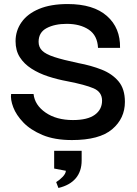

<svg xmlns="http://www.w3.org/2000/svg" viewBox="-20 -680 678 950"><path d="M35 -215H146Q152 -160 205.5 -123Q259 -86 341 -86Q413 -86 449 -112Q485 -138 485 -182Q485 -225 443 -243Q401 -261 313 -278Q264 -287 218 -302Q172 -317 135.5 -340.5Q99 -364 78 -397Q57 -430 57 -476Q57 -528 86.5 -570Q116 -612 173.5 -636Q231 -660 315 -660Q442 -660 509 -601Q576 -542 574 -443H465Q462 -505 419 -533.5Q376 -562 310 -562Q251 -562 211 -541Q171 -520 171 -473Q171 -447 188.5 -429.5Q206 -412 248.5 -398Q291 -384 367 -368Q431 -356 483 -335.5Q535 -315 566.5 -277.5Q598 -240 598 -176Q598 -94 535 -40.5Q472 13 336 13Q250 13 190.5 -12Q131 -37 95.5 -74Q60 -111 45.5 -149.5Q31 -188 35 -215ZM384 114Q384 168 354.5 202.5Q325 237 269 250L258 221Q277 209 291 194Q305 179 306 165L248 154V66H384Z"/></svg>

Font: Syne SemiBold
Style: Regular
Weight: 600
Designer: Lucas Descroix
Foundry: Bonjour Monde
Version: Version 2.200; ttfautohint (v1.8.4)